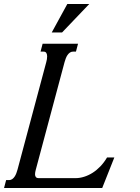

<svg xmlns="http://www.w3.org/2000/svg" viewBox="-87 -933 694 953"><path d="M290 -676.8H275.4Q266.6 -676.8 259.8 -671.9Q252.9 -667 247.8 -659.4Q242.7 -651.9 239.3 -642.6Q235.8 -633.3 233.4 -624.5L90.8 -91.3Q86.9 -77.1 86.9 -67.9Q86.9 -59.1 91.1 -54Q95.2 -48.8 106.4 -48.8H288.1Q309.1 -48.8 330.8 -55.7Q352.5 -62.5 372.8 -75.4Q393.1 -88.4 411.4 -107.4Q429.7 -126.5 444.3 -151.4H480.5L420.4 0H-66.9L-56.6 -39.1H-42Q-33.2 -39.1 -26.4 -43.9Q-19.5 -48.8 -14.4 -56.4Q-9.3 -64 -5.9 -73.2Q-2.4 -82.5 0 -91.3L142.6 -624.5Q144.5 -631.3 145.8 -638.9Q147 -646.5 147 -653.3Q147 -663.1 143.1 -669.9Q139.2 -676.8 128.9 -676.8H114.3L124.5 -715.8H300.3ZM247.1 -913.1H356L221.2 -772H169.9Z"/></svg>

Font: Arian Grqi
Style: Italic
Weight: 400
Italic angle: -15°
Designer: Ruben Hakobyan (Tarumian)
Foundry: Ruben Hakobyan (Tarumian)
Version: Version 1.002